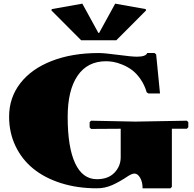

<svg xmlns="http://www.w3.org/2000/svg" viewBox="-20 -1020 1060 1050"><path d="M423.8 -799.8 261.2 -962.9 263.2 -970.2 430.2 -1000 518.1 -839.8H522L609.9 -1000L776.9 -970.2L778.8 -962.9L616.2 -799.8ZM509.8 9.8Q402.8 9.8 313.5 -18.6Q224.1 -46.9 161.6 -97.9Q99.1 -148.9 64.5 -221.9Q29.8 -294.9 29.8 -381.8Q29.8 -485.4 90.8 -564.5Q151.9 -643.6 263.2 -686.8Q374.5 -730 520 -730Q550.8 -730 625.5 -720Q700.2 -710 729 -710Q777.3 -710 785.2 -730H825.2L834 -722.2L855 -508.8H792L782.2 -515.1Q770.5 -555.7 748.3 -587.4Q726.1 -619.1 701.9 -637Q677.7 -654.8 649.7 -666.3Q621.6 -677.7 600.3 -681.4Q579.1 -685.1 560.1 -685.1Q458.5 -685.1 404.3 -606Q350.1 -526.9 350.1 -380.9Q350.1 -214.4 390.9 -127.2Q431.6 -40 509.8 -40Q571.8 -40 606 -75.7Q640.1 -111.3 640.1 -160.2V-315.9L478 -314.9L470.2 -323.2V-352.1L478 -359.9L720.2 -355L1002 -359.9L1009.8 -352.1V-324.2L1002 -315.9H919.9V2L912.1 9.8H759.8Q759.8 -23.9 746.6 -47.4Q733.4 -70.8 714.8 -70.8Q703.1 -70.8 682.1 -58.1Q634.3 -25.9 594.2 -8.1Q554.2 9.8 509.8 9.8Z"/></svg>

Font: Yokawerad
Style: Regular
Weight: 500
Designer: gluk
Foundry: gluk
Version: Version 0.79